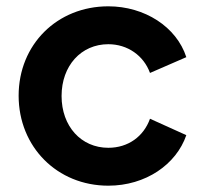

<svg xmlns="http://www.w3.org/2000/svg" viewBox="-20 -576 648 608"><path d="M323 12C441 12 538 -55 570 -148L455 -200C435 -144 386 -108 323 -108C237 -108 175 -176 175 -272C175 -368 237 -436 323 -436C384 -436 435 -400 455 -345L570 -395C539 -491 438 -556 323 -556C161 -556 39 -435 39 -273C39 -111 161 12 323 12Z"/></svg>

Font: Plus Jakarta Sans
Style: Bold
Weight: 700
Designer: Gumpita Rahayu
Foundry: Tokotype
Version: Version 2.071;gftools[0.9.30]